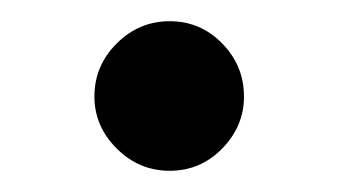

<svg xmlns="http://www.w3.org/2000/svg" viewBox="-20 -147 320 181"><path d="M69 -56Q69 -85 90 -106Q111 -127 140 -127Q169 -127 189.5 -106Q210 -85 210 -56Q210 -28 189.5 -7Q169 14 140 14Q111 14 90 -7Q69 -28 69 -56Z"/></svg>

Font: Aref Ruqaa Ink
Style: Bold
Weight: 700
Designer: Abdullah Aref
Version: Version 1.005